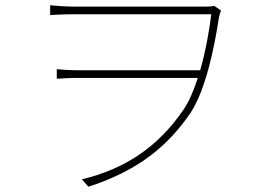

<svg xmlns="http://www.w3.org/2000/svg" viewBox="-20 -684 996 727"><path d="M791 -662C784 -660 774 -659 761 -659H258C221 -659 185 -663 170 -664V-627C188 -628 220 -630 258 -630H780C773 -572 759 -491 738 -418H272C242 -418 219 -420 195 -422V-386C219 -387 242 -389 272 -389H729C714 -343 697 -302 677 -272C582 -131 457 -45 290 -5L315 23C484 -32 605 -115 701 -256C758 -342 791 -499 809 -618C812 -632 815 -640 817 -644Z"/></svg>

Font: Kinto Sans Thin
Style: Regular
Weight: 100
Designer: Authors: Ryoko NISHIZUKA  (kana & ideographs); Paul D. Hunt (Latin, Greek & Cyrillic); Wenlong ZHANG  (bopomofo); Sandol
Foundry: Adobe Systems Incorporated, ookami Inc.
Version: Version 0.001